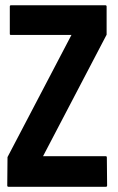

<svg xmlns="http://www.w3.org/2000/svg" viewBox="-20 -716 454 736"><path d="M385.7 0H12.7Q7.8 0 7.8 -4.9L8.8 -113.8L253.9 -582H22Q17.6 -582 17.6 -585.9V-690.9Q17.6 -695.8 22 -695.8H383.8Q388.7 -695.8 388.7 -690.9V-583L145 -117.2H385.7Q389.6 -117.2 389.6 -111.8L390.6 -4.9Q390.6 0 385.7 0Z"/></svg>

Font: Bayon
Style: Regular
Weight: 400
Designer: Danh Hong
Version: Version 8.001; ttfautohint (v1.8.3)